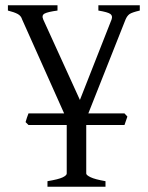

<svg xmlns="http://www.w3.org/2000/svg" viewBox="-20 -474 561 728"><path d="M353 -454H510V-434Q480 -427 471 -420.5Q462 -414 456 -400L307 -24V184Q307 190 323.5 198Q340 206 380 213V234H160V213Q202 206 217.5 198.5Q233 191 233 184V-22L64 -400Q60 -414 47 -421Q34 -428 10 -434V-454H198V-434Q161 -429 149 -422.5Q137 -416 144 -400L283 -95L403 -400Q408 -414 398.5 -421Q389 -428 353 -434ZM452 0H88L77 -11Q79 -19 82 -27.5Q85 -36 88 -44H452L463 -32Z"/></svg>

Font: ChillKai
Style: Regular
Weight: 400
Designer: ChillType
Foundry: 寒蝉字型
Version: Version 2.000